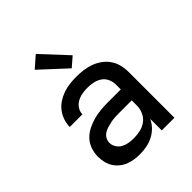

<svg xmlns="http://www.w3.org/2000/svg" viewBox="-215 -895 1030 1030"><g transform="rotate(-45 300.0 -380.0)"><path d="M247 8Q226 8 204.5 5Q183 2 163 -6Q143 -14 126 -28Q109 -42 98 -60Q87 -78 82 -99Q77 -120 77 -142Q77 -170 86 -197Q95 -224 114 -244.5Q133 -265 158.5 -278Q184 -291 211 -298.5Q238 -306 265.5 -308.5Q293 -311 321 -311H419V-348Q419 -370 409.5 -390.5Q400 -411 382 -423Q364 -435 342 -439.5Q320 -444 298 -444Q278 -444 258 -440.5Q238 -437 220 -427Q202 -417 190.5 -399.5Q179 -382 179 -362H83Q83 -387 91.5 -412Q100 -437 115.5 -457Q131 -477 152.5 -491Q174 -505 198 -513.5Q222 -522 247.5 -525Q273 -528 298 -528Q325 -528 351.5 -524.5Q378 -521 403 -512Q428 -503 450 -487Q472 -471 487 -449Q502 -427 508.5 -401Q515 -375 515 -348V0H419V-87Q407 -63 389 -44.5Q371 -26 347.5 -14Q324 -2 298.5 3Q273 8 247 8ZM284 -76Q309 -76 333.5 -81.5Q358 -87 378 -102Q398 -117 408.5 -140.5Q419 -164 419 -189V-228H321Q306 -228 290.5 -227Q275 -226 260 -223Q245 -220 230 -215.5Q215 -211 202 -203Q189 -195 181 -181Q173 -167 173 -152Q173 -133 183.5 -116.5Q194 -100 210.5 -91Q227 -82 246 -79Q265 -76 284 -76ZM313 -577 167 -712 231 -768 366 -623Z"/></g></svg>

Font: Iosevka Fixed Medium Extended
Style: Regular
Weight: 500
Width: 7
Monospace: yes
Designer: Belleve Invis
Foundry: Belleve Invis
Version: Version 24.1.1; ttfautohint (v1.8.4)